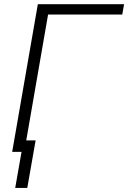

<svg xmlns="http://www.w3.org/2000/svg" viewBox="-20 -731 627 924"><path d="M568.4 -661.1H211.4L96.7 0H38.6L162.1 -710.9H577.1ZM111.3 173.3H53.2L93.3 -55.2H151.4Z"/></svg>

Font: Roboto Mono Light
Style: Italic
Weight: 300
Designer: Google
Version: Version 2.000985; 2015; ttfautohint (v1.3)